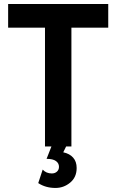

<svg xmlns="http://www.w3.org/2000/svg" viewBox="-20 -720 572 944"><path d="M201.2 0V-584H20V-700.2H512.2V-584H331.1V0H305.2L291 28.8Q322.8 35.6 339.8 55.2Q356.9 74.7 356.9 106Q356.9 151.4 325.2 177.7Q293.5 204.1 252.9 204.1Q204.1 204.1 168 180.2L189.9 113.8Q207 132.8 234.9 132.8Q250 132.8 260 123.8Q270 114.7 270 100.1Q270 82.5 255.1 71.8Q240.2 61 209 61L232.9 0Z"/></svg>

Font: Fixel Text SemiBold
Style: Regular
Weight: 600
Width: 4
Designer: AlfaBravo + MacPaw
Foundry: Kyrylo Tkachov, Marchela Mozhyna, Serhii Makarenko, Maria Weinstein, Zakhar Kryvoshyya
Version: Version 1.211